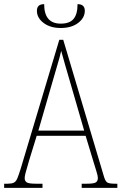

<svg xmlns="http://www.w3.org/2000/svg" viewBox="-23 -906 586 926"><path d="M-3 0V-20H15Q33 -20 43.5 -25Q54 -30 60.5 -45.5Q67 -61 77 -93L263 -714H282L477 -59Q484 -33 493.5 -26.5Q503 -20 531 -20H543V0H371V-20H396Q430 -20 439.5 -26.5Q449 -33 449 -48Q449 -58 441.5 -81.5Q434 -105 429 -122L390 -251H154L118 -134Q115 -122 109.5 -104.5Q104 -87 100 -71Q96 -55 96 -47Q96 -33 106 -26.5Q116 -20 150 -20H182V0ZM162 -276H383L319 -497Q304 -549 291.5 -591.5Q279 -634 272 -661Q267 -636 254 -593.5Q241 -551 230 -511ZM270 -771Q219 -771 187 -795.5Q155 -820 155 -854Q155 -886 190 -886Q190 -792 270 -792Q313 -792 332 -815Q351 -838 351 -886Q386 -886 386 -854Q386 -820 354 -795.5Q322 -771 270 -771Z"/></svg>

Font: Noto Serif Condensed Thin
Style: Regular
Weight: 100
Width: 3
Designer: Monotype Design Team
Foundry: Monotype Imaging Inc.
Version: Version 2.013; ttfautohint (v1.8.4.7-5d5b)